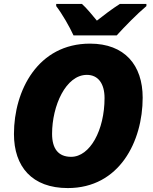

<svg xmlns="http://www.w3.org/2000/svg" viewBox="-20 -947 777 977"><path d="M354 -767H574C613 -810 675 -874 725 -916V-927H590C549 -901 510 -871 473 -842C455 -864 419 -908 397 -927H266V-916C296 -877 334 -811 354 -767ZM325 10C588 10 706 -228 706 -450C706 -616 614 -725 438 -725C173 -725 51 -487 51 -265C51 -99 143 10 325 10ZM342 -149C277 -149 245 -190 245 -266C245 -409 315 -566 422 -566C480 -566 512 -521 512 -448C512 -285 438 -149 342 -149Z"/></svg>

Font: Noto Sans UI Black
Style: Italic
Weight: 900
Italic angle: -372°
Designer: Monotype Design Team
Foundry: Monotype Imaging Inc.
Version: Version 1.901